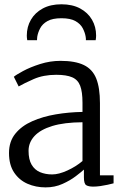

<svg xmlns="http://www.w3.org/2000/svg" viewBox="-20 -842 560 874"><path d="M187.5 11Q143 11 105.2 -5.5Q67.5 -22 44.2 -56.8Q21 -91.5 21 -145.5Q21 -198 49.8 -233.5Q78.5 -269 126.8 -290.2Q175 -311.5 234.2 -321.5Q293.5 -331.5 355.5 -332.5V-374.5Q355.5 -424 345 -451.5Q334.5 -479 308.5 -490.2Q282.5 -501.5 236 -501.5Q177.5 -501.5 133.2 -482Q89 -462.5 65 -448.5L43 -492.5Q52.5 -501 84.8 -518.5Q117 -536 162.5 -550.5Q208 -565 255.5 -565Q322 -565 361.5 -546Q401 -527 418 -484.8Q435 -442.5 435 -372.5V-44H497V-7.5Q486 -4.5 470 -1Q454 2.5 436.8 5Q419.5 7.5 404.5 7.5Q383 7.5 372.5 1Q362 -5.5 362 -34.5V-70Q350 -59 324.8 -39.8Q299.5 -20.5 264.5 -4.8Q229.5 11 187.5 11ZM217.5 -48Q247.5 -48 286.5 -65.8Q325.5 -83.5 355.5 -109V-285.5Q272.5 -285 218.2 -268.5Q164 -252 137 -222.8Q110 -193.5 110 -155.5Q110 -116 124 -92.2Q138 -68.5 162.5 -58.2Q187 -48 217.5 -48ZM259.5 -822.5Q309.5 -822.5 344.8 -803.5Q380 -784.5 398.8 -752.2Q417.5 -720 417.5 -680Q417.5 -675.5 417 -670Q416.5 -664.5 415.5 -659H371Q371 -661.5 371 -665.5Q371 -669.5 370 -674.5Q367 -693.5 356.8 -713.2Q346.5 -733 323.5 -746Q300.5 -759 259.5 -759Q219 -759 196 -746Q173 -733 162.8 -713.2Q152.5 -693.5 149.5 -674.5Q149 -669.5 148.8 -665.5Q148.5 -661.5 148.5 -659H104Q103 -664.5 102.5 -670Q102 -675.5 102 -680Q102 -720 120.8 -752.2Q139.5 -784.5 174.8 -803.5Q210 -822.5 259.5 -822.5Z"/></svg>

Font: Merriweather 20pt Light
Style: Regular
Weight: 300
Version: Version 2.100